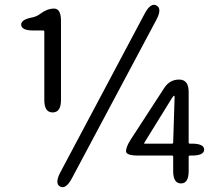

<svg xmlns="http://www.w3.org/2000/svg" viewBox="-20 -770 912 806"><path d="M232 13Q209 0 233 -46L588 -714Q613 -760 637 -747Q661 -734 637 -688L281 -20Q256 26 232 13ZM740 0Q707 0 707 -52V-112Q707 -117 702 -117H561Q509 -117 509 -135Q509 -153 528 -183L669 -400Q692 -436 732 -436Q772 -436 772 -384V-172Q772 -167 777 -167H785Q837 -167 837 -142Q837 -117 785 -117H777Q772 -117 772 -112V-52Q772 0 740 0ZM586 -171Q583 -167 588 -167H702Q707 -167 707 -172L713 -363Q713 -368 710.5 -368Q708 -368 701 -357ZM201 -298Q166 -298 166 -350V-637Q166 -642 161 -642H121Q71 -642 69 -665Q67 -688 116 -697Q135 -701 149 -712Q178 -734 207 -734Q236 -734 236 -682V-350Q236 -298 201 -298Z"/></svg>

Font: Resource Han Rounded HK
Style: Regular
Weight: 400
Designer: Cyano Hao (round all glyphs); Ryoko NISHIZUKA  (kana, bopomofo & ideographs); Paul D. Hunt (Latin, Greek & Cyrillic); Sa
Foundry: Cyano Hao
Version: 0.990